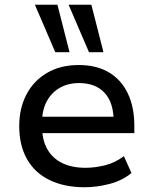

<svg xmlns="http://www.w3.org/2000/svg" viewBox="-20 -780 645 809"><path d="M337 9Q251 9 188.5 -21.5Q126 -52 93.5 -110Q61 -168 61 -249Q61 -323 91 -381Q121 -439 177.5 -472.5Q234 -506 312 -506Q387 -506 439 -475Q491 -444 518.5 -386.5Q546 -329 546 -250V-219H137V-288H478L459 -268Q459 -347 421 -388.5Q383 -430 313 -430Q267 -430 232 -410Q197 -390 177 -353Q157 -316 157 -262V-250Q157 -191 179 -152Q201 -113 242 -93Q283 -73 340 -73Q380 -73 422.5 -83.5Q465 -94 502 -122L534 -51Q495 -19 441.5 -5Q388 9 337 9ZM355 -560 269 -760H365L416 -560ZM213 -560 127 -760H222L273 -560Z"/></svg>

Font: Nunito Sans 7pt Medium
Style: Regular
Weight: 500
Designer: Vernon Adams
Foundry: Vernon Adams
Version: Version 3.101;gftools[0.9.27]